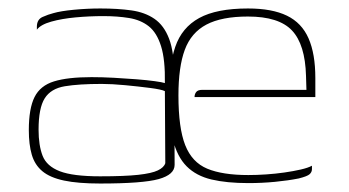

<svg xmlns="http://www.w3.org/2000/svg" viewBox="-20 -425 824 453"><path d="M216 8Q164 8 131 1Q98 -6 80 -21Q62 -36 55 -60Q48 -84 48 -118Q48 -169 61.5 -196Q75 -223 107.5 -233Q140 -243 196 -243Q221 -243 248.5 -241.5Q276 -240 301.5 -238Q327 -236 345 -233.5Q363 -231 369 -229Q370 -284 360 -316Q350 -348 331 -363Q312 -378 284.5 -382.5Q257 -387 224 -387Q191 -387 158.5 -384Q126 -381 101 -374Q76 -367 67 -355V-362Q67 -379 80.5 -385Q94 -391 106 -394Q123 -399 154.5 -402Q186 -405 217 -405Q258 -405 290 -400.5Q322 -396 344.5 -380.5Q367 -365 379 -333.5Q391 -302 391 -247L392 -36Q392 -13 354.5 -2.5Q317 8 216 8ZM216 -9Q274 -9 306 -12.5Q338 -16 352.5 -23Q367 -30 370 -40L369 -210Q361 -214 334 -217.5Q307 -221 275.5 -224Q244 -227 220 -227Q166 -227 133 -221.5Q100 -216 85.5 -193Q71 -170 71 -119Q71 -82 80.5 -57.5Q90 -33 121 -21Q152 -9 216 -9ZM566 7Q515 7 479 -1.5Q443 -10 420.5 -32.5Q398 -55 388 -95.5Q378 -136 378 -200Q378 -269 393.5 -314.5Q409 -360 450 -382.5Q491 -405 565 -405Q622 -405 657 -388Q692 -371 708 -334.5Q724 -298 724 -241V-196H439Q439 -203 443 -208Q447 -213 457 -213H703L702 -246Q700 -320 669 -353Q638 -386 565 -386Q503 -386 467 -367Q431 -348 416 -307.5Q401 -267 401 -200Q401 -123 417 -82.5Q433 -42 469 -27Q505 -12 566 -12Q586 -12 608 -13.5Q630 -15 651 -18Q672 -21 689.5 -25Q707 -29 716 -34V-26Q716 -19 710.5 -14Q705 -9 685 -4Q660 1 629 4Q598 7 566 7Z"/></svg>

Font: Genos Thin Thin
Style: Regular
Weight: 250
Version: Version 1.010